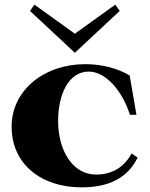

<svg xmlns="http://www.w3.org/2000/svg" viewBox="-20 -791 645 826"><path d="M331 15C448 15 529 -25 572 -113L546 -131C517 -76 467 -40 393 -40C291 -40 230 -146 230 -270C230 -380 272 -483 362 -483C433 -483 505 -404 539 -297H567L538 -466C487 -497 418 -515 347 -515C171 -515 30 -404 30 -246C30 -85 157 15 331 15ZM109 -744 302 -564 495 -744 476 -771 302 -646 128 -771Z"/></svg>

Font: Sprat
Style: Bold
Weight: 700
Designer: Ethan Nakache
Foundry: Collletttivo
Version: Version 2.000;Glyphs 3.2 (3217)